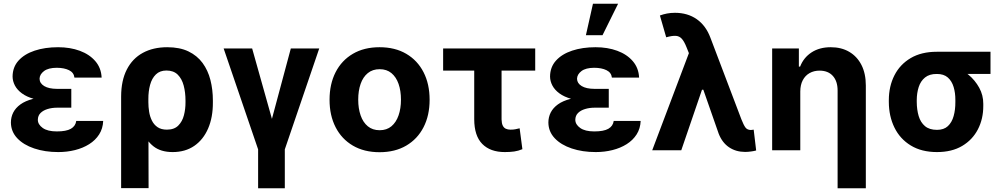

<svg xmlns="http://www.w3.org/2000/svg" viewBox="-20 -806 5396 1030"><path d="M252.9 -285.9H362.5V-228.3H285.7Q259.2 -228.3 235.6 -221.2Q212.1 -214.2 197.7 -200Q183.3 -185.8 183 -163.5Q183.1 -138.1 209.3 -119.5Q235.5 -100.9 284.8 -101Q335.3 -100.9 360.3 -115.2Q385.3 -129.6 389.1 -157.4H533.6Q531.9 -116.2 511.9 -84.9Q491.9 -53.6 458.4 -32.6Q424.9 -11.5 382.3 -0.9Q339.7 9.8 292.6 9.8Q221.2 9.8 163.6 -9.6Q106.1 -28.9 72.5 -64.5Q39 -100 38.5 -148.6Q38.5 -177.6 51.1 -202.5Q63.8 -227.3 89.7 -246Q115.6 -264.7 156.2 -275.3Q196.8 -285.9 252.9 -285.9ZM362.5 -264.6H252.9Q200.4 -264.6 161.7 -275.6Q122.9 -286.5 97.7 -305.1Q72.5 -323.6 60.1 -347Q47.8 -370.4 47.5 -395.1Q47.8 -445.9 79.3 -480.9Q110.8 -515.9 165.9 -534.3Q221 -552.7 291.8 -552.7Q356.3 -552.7 408.3 -533.5Q460.2 -514.3 491.5 -477.8Q522.8 -441.4 525.2 -389.8H379.3Q376.1 -416.9 350.2 -429.5Q324.4 -442.2 284.2 -442.4Q239.2 -442.2 216 -424.7Q192.8 -407.1 192.2 -383.4Q192.8 -359.1 217.2 -344.3Q241.7 -329.5 285.7 -329.3H362.5Z M629.8 203.1V-288.5Q630.1 -374.2 660.4 -433.2Q690.6 -492.1 746.1 -522.4Q801.7 -552.7 877.1 -552.7Q944.2 -552.7 991 -530.2Q1037.7 -507.6 1066.7 -468.2Q1095.6 -428.7 1108.8 -377Q1122 -325.3 1122 -266.8V-257Q1122.5 -176.9 1096.5 -116.8Q1070.6 -56.8 1022.3 -23.5Q973.9 9.8 906.2 9.8Q842.8 9.8 803.6 -20.8Q764.5 -51.5 742.6 -106.2Q720.8 -160.9 708.5 -233L775.9 -257.8Q775.9 -233 779.9 -207.1Q784 -181.2 794.8 -159.3Q805.6 -137.3 825.1 -123.9Q844.7 -110.5 875.3 -110.5Q914.6 -110.5 936.3 -132.3Q958 -154 966.7 -187.7Q975.4 -221.5 975.1 -257V-266.8Q975.1 -310.4 965.4 -346.9Q955.8 -383.4 933.4 -405.6Q911.1 -427.7 872.9 -427.7Q837.7 -427.7 816.2 -406.7Q794.6 -385.7 785.2 -350.8Q775.7 -315.9 775.9 -274.2L777.1 203.1Z M1179.8 -545.9H1332.7L1438.8 -168.4L1540.1 -545.9H1692.5L1507.9 -4.7V204.1H1364.7V-4.7Z M2016.1 10.5Q1933.3 10.5 1873.1 -24.8Q1812.9 -60.1 1780.4 -123.4Q1747.9 -186.7 1747.9 -270.7Q1747.9 -355.3 1780.4 -418.7Q1812.9 -482.1 1873.1 -517.4Q1933.3 -552.7 2016.1 -552.7Q2099.1 -552.7 2159.3 -517.4Q2219.5 -482.1 2252.1 -418.7Q2284.7 -355.3 2284.7 -270.7Q2284.7 -186.7 2252.1 -123.4Q2219.5 -60.1 2159.3 -24.8Q2099.1 10.5 2016.1 10.5ZM2016.7 -107.4Q2054.6 -107.4 2079.9 -128.6Q2105.2 -149.8 2118.1 -187Q2131 -224.1 2131 -271.3Q2131 -319.1 2118.1 -356Q2105.2 -392.8 2079.9 -413.8Q2054.6 -434.8 2016.7 -434.8Q1978.7 -434.8 1953.1 -413.8Q1927.4 -392.8 1914.6 -356Q1901.7 -319.1 1901.7 -271.3Q1901.7 -224.1 1914.6 -187Q1927.4 -149.8 1953.1 -128.6Q1978.7 -107.4 2016.7 -107.4Z M2851.2 -545.9V-427.3H2357.2V-545.9ZM2524 -545.9H2670.7V-165.2Q2671.2 -144.1 2677.1 -132.2Q2682.9 -120.3 2693.6 -115.4Q2704.2 -110.5 2718.4 -110.4Q2734.9 -110.5 2745.1 -112.7Q2755.4 -114.9 2767.6 -117.8L2782.4 -5.7Q2760.1 3.6 2738.4 6.7Q2716.8 9.8 2687.9 9.8Q2610.4 9.8 2567.3 -33.7Q2524.2 -77.2 2524 -166.6Z M3136.2 -285.9H3245.8V-228.3H3169Q3142.5 -228.3 3118.9 -221.2Q3095.4 -214.2 3081 -200Q3066.6 -185.8 3066.3 -163.5Q3066.4 -138.1 3092.6 -119.5Q3118.8 -100.9 3168.1 -101Q3218.6 -100.9 3243.6 -115.2Q3268.6 -129.6 3272.4 -157.4H3416.9Q3415.2 -116.2 3395.2 -84.9Q3375.2 -53.6 3341.7 -32.6Q3308.2 -11.5 3265.6 -0.9Q3223 9.8 3175.9 9.8Q3104.5 9.8 3046.9 -9.6Q2989.4 -28.9 2955.8 -64.5Q2922.3 -100 2921.8 -148.6Q2921.8 -177.6 2934.4 -202.5Q2947.1 -227.3 2973 -246Q2998.9 -264.7 3039.5 -275.3Q3080.1 -285.9 3136.2 -285.9ZM3245.8 -264.6H3136.2Q3083.7 -264.6 3045 -275.6Q3006.2 -286.5 2981 -305.1Q2955.8 -323.6 2943.4 -347Q2931.1 -370.4 2930.8 -395.1Q2931.1 -445.9 2962.6 -480.9Q2994.1 -515.9 3049.2 -534.3Q3104.3 -552.7 3175.1 -552.7Q3239.6 -552.7 3291.6 -533.5Q3343.5 -514.3 3374.8 -477.8Q3406.1 -441.4 3408.5 -389.8H3262.6Q3259.4 -416.9 3233.5 -429.5Q3207.7 -442.2 3167.5 -442.4Q3122.5 -442.2 3099.3 -424.7Q3076.1 -407.1 3075.5 -383.4Q3076.1 -359.1 3100.5 -344.3Q3125 -329.5 3169 -329.3H3245.8ZM3123.1 -617 3161 -785.9H3295.8L3212.2 -617Z M3977 9Q3927.5 8.8 3890.9 -16Q3854.2 -40.8 3835.4 -89.1L3743.2 -352.9L3683.2 -502.1L3662.9 -552.7Q3650.8 -583.2 3637.8 -597.8Q3624.9 -612.3 3605.6 -613.7Q3586.2 -615 3553.9 -605.9L3520.1 -722.9Q3538.5 -729.7 3558.3 -733.5Q3578 -737.3 3601 -737.3Q3668.8 -737.3 3717.7 -703.1Q3766.6 -668.9 3791 -603.9L3957.2 -166Q3969.3 -135.1 3979.1 -121.9Q3988.9 -108.8 4008.4 -108.6Q4016.9 -109 4023.2 -110.5L4036.5 1.2Q4026.6 4.3 4009.3 6.6Q3992.1 9 3977 9ZM3478.9 0 3695.3 -572.9 3789.8 -324.6H3745.9L3634.8 0Z M4273.2 -315.2V0H4122.3V-545.9H4265.6V-448.8H4272.3Q4291 -497 4333.6 -524.9Q4376.2 -552.7 4436.7 -552.7Q4493.7 -552.7 4535.9 -527.9Q4578.1 -503.1 4601.5 -457.2Q4624.8 -411.2 4624.8 -347.3V204.1H4473.4V-320.3Q4473.4 -370.2 4448 -398.6Q4422.6 -427 4376.6 -427.1Q4346.4 -427.1 4322.9 -413.8Q4299.5 -400.5 4286.5 -375.6Q4273.4 -350.8 4273.2 -315.2Z M4748.2 -258.8V-269.5Q4748.5 -343.4 4778.2 -401.8Q4807.9 -460.3 4865.3 -494.3Q4922.8 -528.3 5005.3 -528.3Q5016.8 -521.9 5027.3 -505.7Q5037.9 -489.6 5054.9 -472.8Q5072 -456 5102.3 -446.5Q5141.1 -433.9 5176 -404.7Q5210.9 -375.5 5233.1 -335.3Q5255.2 -295.1 5254.9 -249V-238.3Q5255.2 -168.7 5226.2 -112.4Q5197.2 -56.1 5141.7 -23.1Q5086.3 9.8 5006.6 9.8Q4923.7 9.8 4866 -25.5Q4808.2 -60.7 4778.4 -121.5Q4748.5 -182.3 4748.2 -258.8ZM4898 -269.5V-258.8Q4898.3 -217.5 4908.3 -183.5Q4918.4 -149.5 4942.1 -129.4Q4965.8 -109.4 5006.6 -109.4Q5043.6 -109.4 5065 -129.4Q5086.5 -149.5 5095.9 -183.5Q5105.4 -217.5 5105.1 -258.8V-269.5Q5105.4 -307.5 5095.8 -339.3Q5086.3 -371.1 5064.6 -390.3Q5042.9 -409.5 5005.3 -409.2Q4966 -409.5 4942.4 -390.3Q4918.8 -371.1 4908.5 -339.3Q4898.3 -307.5 4898 -269.5ZM5293.6 -528.3V-409.2H5005.3V-528.3Z"/></svg>

Font: Inter
Style: Regular
Weight: 400
Designer: Rasmus Andersson
Foundry: rsms
Version: Version 4.000;git-8c9346024